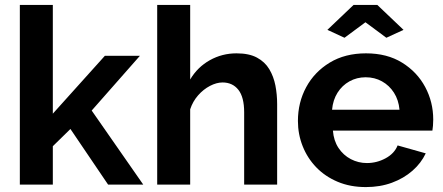

<svg xmlns="http://www.w3.org/2000/svg" viewBox="-20 -750 1801 780"><path d="M419.2 0 266.1 -226 194.6 -156V0H60.6V-730H194.6V-288.2L406 -523.3H548.4L352.5 -300.9L562 0Z M1105.9 0H971.9V-293.8Q971.9 -355.3 948.4 -385.2Q924.8 -415 884 -415Q859.9 -415 833.1 -401.1Q806.3 -387.1 784.8 -362.7Q763.3 -338.3 752.6 -306V0H618.6V-730H752.6V-427.1Q782.3 -477.3 832.2 -505.3Q882.1 -533.3 940.9 -533.3Q992 -533.3 1024.1 -515.9Q1056.3 -498.5 1074 -468.9Q1091.6 -439.4 1098.8 -402.8Q1105.9 -366.2 1105.9 -327.3Z M1466.3 10Q1402.7 10 1351.8 -11.5Q1300.8 -33 1264.8 -70.3Q1228.9 -107.5 1209.6 -156.1Q1190.3 -204.6 1190.3 -258.7Q1190.3 -333.6 1223.9 -395.8Q1257.4 -457.9 1319.5 -495.6Q1381.6 -533.3 1466.8 -533.3Q1552.6 -533.3 1613.5 -495.5Q1674.5 -457.8 1707.3 -396.6Q1740 -335.5 1740 -264.1Q1740 -251.8 1739 -239.6Q1738.1 -227.4 1736.6 -219.3H1332.5Q1335.6 -178.6 1355.1 -149.1Q1374.7 -119.5 1405.3 -103.5Q1436 -87.6 1470.6 -87.6Q1510.9 -87.6 1546.7 -107.1Q1582.4 -126.5 1595.3 -159.2L1709.6 -127Q1690.8 -87.2 1655.5 -56.3Q1620.2 -25.4 1572.2 -7.7Q1524.2 10 1466.3 10ZM1329 -304.2H1603Q1599.4 -343.9 1580.5 -373.4Q1561.6 -403 1531.8 -419.5Q1502.1 -436.1 1465.5 -436.1Q1429.4 -436.1 1399.6 -419.5Q1369.9 -403 1351.2 -373.4Q1332.6 -343.9 1329 -304.2ZM1310 -628.7 1416.4 -730H1512.8L1619.3 -628.7L1549.6 -596.6L1464.6 -659.6L1379.6 -596.6Z"/></svg>

Font: Raleway Thin
Style: Regular
Weight: 100
Designer: Matt McInerney, Pablo Impallari, Rodrigo Fuenzalida
Foundry: Matt McInerney, Pablo Impallari, Rodrigo Fuenzalida
Version: Version 4.026